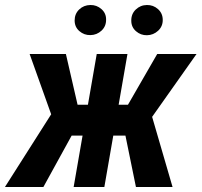

<svg xmlns="http://www.w3.org/2000/svg" viewBox="-49 -743 801 763"><path d="M184.6 -204.1 68.8 -528.3H212.9L259.3 -326.7H347.7L310.1 -204.1ZM245.1 -221.2 123.5 0H-29.3L156.7 -292.5ZM457.5 -528.3 365.7 0H243.7L335.4 -528.3ZM731.9 -528.3 502.9 -204.1H373L377.9 -326.7H459.5L575.7 -528.3ZM491.2 0 444.3 -229.5 550.8 -294.9 636.7 0ZM247.6 -661.6Q247.6 -688 265.6 -705.3Q283.7 -722.7 310.1 -723.1Q335 -723.6 354 -707Q373 -690.4 372.6 -665Q373 -638.7 354.5 -621.3Q335.9 -604 310.5 -603.5Q285.2 -603 266.4 -619.4Q247.6 -635.7 247.6 -661.6ZM472.7 -660.6Q472.2 -687.5 490.5 -705.1Q508.8 -722.7 534.7 -723.1Q560.1 -723.6 578.9 -706.8Q597.7 -689.9 597.7 -664.1Q598.1 -638.2 579.3 -620.8Q560.5 -603.5 535.2 -603Q510.3 -602.5 491.5 -618.9Q472.7 -635.3 472.7 -660.6Z"/></svg>

Font: Roboto Condensed SemiBold
Style: Italic
Weight: 600
Italic angle: -12°
Designer: Christian Robertson
Foundry: Google
Version: Version 3.008; 2023